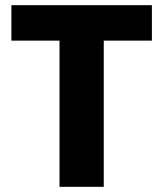

<svg xmlns="http://www.w3.org/2000/svg" viewBox="-20 -722 631 742"><path d="M567 -702V-565H381V0H210V-565H24V-702Z"/></svg>

Font: Fz Poppins
Style: Bold
Weight: 700
Designer: Ninad Kale (Devanagari), Jonny Pinhorn (Latin)
Foundry: Indian Type Foundry
Version: Vit hóa bi Vntype.Com & FontZin.Com